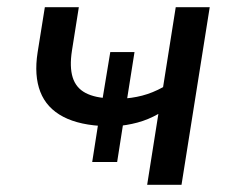

<svg xmlns="http://www.w3.org/2000/svg" viewBox="-20 -511 646 531"><path d="M387 0 418 -196Q390 -180 360 -172Q330 -164 300 -162L322 -178L304 -63H235L253 -178L275 -162Q201 -164 155 -188Q109 -212 91.5 -257Q74 -302 84 -366L104 -491H198L179 -371Q172 -326 181 -297Q190 -268 216.5 -254Q243 -240 286 -239L262 -228L285 -367H352L330 -228L313 -238Q344 -239 373 -246.5Q402 -254 431 -270L466 -491H560L482 0Z"/></svg>

Font: Nunito Sans 10pt Medium
Style: Italic
Weight: 500
Italic angle: -9°
Designer: Vernon Adams
Foundry: Vernon Adams
Version: Version 3.101;gftools[0.9.27]